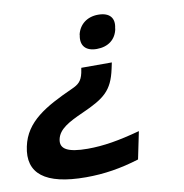

<svg xmlns="http://www.w3.org/2000/svg" viewBox="-152 -583 801 836"><g transform="rotate(-10 248.5 -165.0)"><path d="M399 -435V-438C409 -481 388 -509 336 -509C287 -509 252 -481 242 -438V-435C233 -390 256 -363 305 -363C356 -363 390 -390 399 -435ZM-69 2C-94 118 -19 179 162 179C243 179 317 167 398 142L423 21C331 46 261 58 191 58C102 58 68 38 77 -4C86 -47 130 -71 195 -100C296 -145 333 -173 353 -266L359 -294H224L220 -272C212 -236 197 -224 168 -211C44 -155 -47 -104 -69 2Z"/></g></svg>

Font: LT Wave Text Bold Italic
Style: Regular
Weight: 700
Designer: Daniel Lyons
Version: Version 2.5 (Glyphs App)